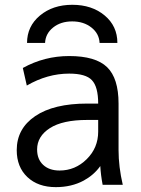

<svg xmlns="http://www.w3.org/2000/svg" viewBox="-20 -769 588 801"><path d="M134.8 -145.5Q134.8 -104.5 160.2 -81.1Q185.5 -57.6 228.5 -57.6Q293.9 -57.6 341.8 -105Q389.6 -152.3 389.6 -219.7V-268.6H343.8Q241.2 -268.6 188 -234.4Q134.8 -200.2 134.8 -145.5ZM268.6 -535.2Q378.9 -535.2 426.8 -488.8Q474.6 -442.4 474.6 -336.9V-142.6Q474.6 -73.2 492.2 2H408.2Q400.4 -39.1 398.4 -76.2Q372.1 -39.1 329.1 -15.6Q278.3 11.7 212.9 11.7Q138.7 11.7 94.2 -30.3Q49.8 -72.3 49.8 -142.6Q49.8 -232.4 127 -284.7Q204.1 -336.9 343.8 -336.9H389.6Q389.6 -407.2 363.3 -434.6Q337.9 -461.9 268.6 -461.9Q177.7 -461.9 91.8 -412.1L75.2 -485.4Q165 -535.2 268.6 -535.2ZM168 -589.8H92.8Q92.8 -659.2 146.5 -704.1Q200.2 -749 281.7 -749Q363.3 -749 416.5 -704.6Q469.7 -660.2 469.7 -589.8H395.5Q393.6 -628.9 361.3 -654.3Q329.1 -679.7 281.2 -679.7Q233.4 -679.7 201.7 -654.3Q169.9 -628.9 168 -589.8Z"/></svg>

Font: Gen Shin Gothic Regular
Style: Regular
Weight: 400
Designer: [Source Han Sans]
Ryoko NISHIZUKA  (kana & ideographs); Paul D. Hunt (Latin, Greek & Cyrillic); Wenlong ZHANG  (bopomofo
Version: Version 1.002.20150607